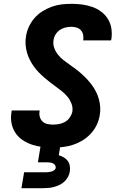

<svg xmlns="http://www.w3.org/2000/svg" viewBox="-20 -763 640 1003"><path d="M257 8Q228 8 199.5 4.5Q171 1 145 -8Q119 -17 96.5 -32.5Q74 -48 59.5 -70.5Q45 -93 40 -120.5Q35 -148 40 -177Q40 -180 40.5 -182Q41 -184 42 -186H187Q187 -185 187 -184Q187 -183 187 -183Q184 -167 188 -152.5Q192 -138 202 -128.5Q212 -119 226.5 -115.5Q241 -112 257 -112Q272 -112 288.5 -115Q305 -118 320 -126.5Q335 -135 345 -150Q355 -165 358 -180Q361 -202 353.5 -221.5Q346 -241 333.5 -256.5Q321 -272 305 -285Q289 -298 273 -309.5Q257 -321 241 -333.5Q225 -346 210 -359Q195 -372 181 -386.5Q167 -401 155.5 -417.5Q144 -434 135 -452Q126 -470 120.5 -490Q115 -510 113.5 -531.5Q112 -553 116 -574Q120 -600 131.5 -624.5Q143 -649 161 -669.5Q179 -690 202.5 -704.5Q226 -719 251 -728Q276 -737 301.5 -740Q327 -743 353 -743Q381 -743 408.5 -739.5Q436 -736 461.5 -727Q487 -718 508 -702.5Q529 -687 543 -665Q557 -643 561.5 -616Q566 -589 562 -560Q561 -558 561 -556Q561 -554 560 -552H414Q415 -553 415 -553.5Q415 -554 415 -555Q417 -569 414 -582.5Q411 -596 402 -605.5Q393 -615 380 -619Q367 -623 353 -623Q338 -623 322.5 -619.5Q307 -616 293.5 -607Q280 -598 271 -584Q262 -570 260 -555Q256 -533 263 -513.5Q270 -494 282.5 -478Q295 -462 311 -449.5Q327 -437 343.5 -425.5Q360 -414 376 -402Q392 -390 407 -376.5Q422 -363 435.5 -348.5Q449 -334 461 -317.5Q473 -301 482 -283Q491 -265 496.5 -245Q502 -225 503.5 -204Q505 -183 501 -161Q497 -135 485 -110Q473 -85 454 -64.5Q435 -44 411 -29.5Q387 -15 361 -6.5Q335 2 308.5 5Q282 8 257 8ZM92 220 106 137H221Q228 137 235 136Q242 135 249.5 133Q257 131 263 126.5Q269 122 271 115Q272 107 268 100.5Q264 94 258 91Q252 88 244.5 86.5Q237 85 230 85H178L192 0H295L287 48Q301 52 313 59Q325 66 333.5 77Q342 88 344.5 102.5Q347 117 345 131Q343 146 336 159.5Q329 173 318 184Q307 195 293 202Q279 209 264.5 213Q250 217 236 218.5Q222 220 207 220Z"/></svg>

Font: Iosevka SS04 Hv Ex Obl
Style: Regular
Weight: 900
Width: 7
Italic angle: -9°
Monospace: yes
Designer: Belleve Invis
Foundry: Belleve Invis
Version: Version 19.0.0; ttfautohint (v1.8.4)